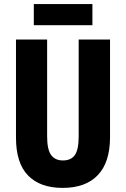

<svg xmlns="http://www.w3.org/2000/svg" viewBox="-20 -907 614 937"><path d="M517 -238Q517 -115 457.5 -52.5Q398 10 286 10Q176 10 117 -50.5Q58 -111 58 -235V-714H210V-241Q210 -177 229.5 -150.5Q249 -124 287 -124Q327 -124 345.5 -150.5Q364 -177 364 -242V-714H517ZM431 -887V-784H145V-887Z"/></svg>

Font: Noto Sans Lao ExtraCondensed ExtraBold
Style: Regular
Weight: 800
Width: 2
Designer: Monotype Design Team
Foundry: Monotype Imaging Inc.
Version: Version 2.003; ttfautohint (v1.8.4.7-5d5b)